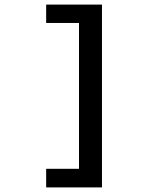

<svg xmlns="http://www.w3.org/2000/svg" viewBox="-20 -719 690 836"><path d="M424 97H324V-699H424ZM392 97H181V16H392ZM392 -619H181V-699H392Z"/></svg>

Font: Azeret Mono Thin
Style: Regular
Weight: 400
Version: Version 1.002